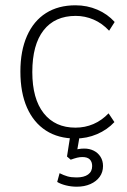

<svg xmlns="http://www.w3.org/2000/svg" viewBox="-20 -515 480 725"><path d="M265 8Q200 8 153.5 -22Q107 -52 82 -108.5Q57 -165 57 -245Q57 -323 82 -379.5Q107 -436 153.5 -465.5Q200 -495 265 -495Q309 -495 347.5 -478.5Q386 -462 413 -432L392 -399Q366 -427 333.5 -441Q301 -455 266 -455Q187 -455 144.5 -400.5Q102 -346 102 -243Q102 -142 145 -87.5Q188 -33 265 -33Q301 -33 332.5 -46.5Q364 -60 390 -87L412 -54Q385 -25 346.5 -8.5Q308 8 265 8ZM270 190Q249 190 229 185Q209 180 196 172L205 139Q221 147 235 151Q249 155 269 155Q297 155 312.5 144Q328 133 328 112Q328 96 319 87Q310 78 291 78Q281 78 271 80.5Q261 83 247 88L233 76L248 -20H284L271 55L254 54Q264 50 275.5 48Q287 46 298 46Q318 46 334 54Q350 62 359.5 77Q369 92 369 112Q369 135 356.5 152.5Q344 170 321.5 180Q299 190 270 190Z"/></svg>

Font: Nunito Sans 10pt SemiCondensed ExtraLight
Style: Regular
Weight: 250
Width: 4
Designer: Vernon Adams
Foundry: Vernon Adams
Version: Version 3.101;gftools[0.9.27]